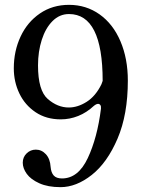

<svg xmlns="http://www.w3.org/2000/svg" viewBox="-20 -758 599 793"><path d="M508 -425Q508 -285 465.5 -185.5Q423 -86 359 -35.5Q295 15 230 15Q178 15 142.5 -1Q107 -17 90.5 -40Q74 -63 74 -86Q74 -109 90 -124.5Q106 -140 128 -140Q152 -140 169.5 -121Q187 -102 189 -69Q191 -45 202 -33Q213 -21 236 -21Q303 -21 342.5 -105Q382 -189 397 -309Q398 -319 394.5 -324Q391 -329 385 -329Q378 -329 368 -321Q338 -293 303 -279Q268 -265 231 -265Q171 -265 127 -294.5Q83 -324 60 -372Q37 -420 37 -476Q37 -547 65 -607Q93 -667 145 -702.5Q197 -738 265 -738Q336 -738 391.5 -698.5Q447 -659 477.5 -587.5Q508 -516 508 -425ZM399 -410 404 -424Q404 -700 265 -700Q226 -700 197 -671Q168 -642 152.5 -593.5Q137 -545 137 -488Q137 -384 177.5 -349Q218 -314 264 -314Q301 -314 338 -337.5Q375 -361 399 -410Z"/></svg>

Font: Shippori Mincho B1 Medium
Style: Regular
Weight: 500
Designer: FONTDASU
Foundry: FONTDASU / Google Inc. / but / Adobe
Version: Version 3.110; ttfautohint (v1.8.3)